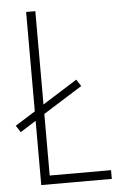

<svg xmlns="http://www.w3.org/2000/svg" viewBox="-52 -752 502 789"><g transform="rotate(-5 199.0 -357.0)"><path d="M86 0H377V-36H124V-290L285 -391L267 -419L124 -329V-714H86V-304L3 -252L21 -224L86 -265Z"/></g></svg>

Font: Noto Sans Malayalam Condensed ExtraLight
Style: Regular
Weight: 200
Width: 3
Designer: Jelle Bosma - Monotype Design Team
Foundry: Monotype Imaging Inc.
Version: Version 2.104